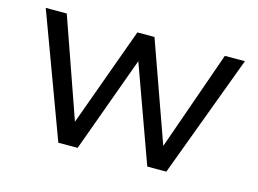

<svg xmlns="http://www.w3.org/2000/svg" viewBox="-75 -630 1018 759"><g transform="rotate(15 434.5 -251.0)"><path d="M213 0 27 -502H113L255 -97L402 -502H472L617 -95L760 -502H842L655 0H577L435 -393L292 0Z"/></g></svg>

Font: Winston
Style: Regular
Weight: 400
Designer: Original fonts by Vernon Adams / Changes by Cristiano Sobral
Foundry: Original fonts by Vernon Adams / Changes by Cristiano Sobral
Version: Version 2.503;July 17, 2020;FontCreator 13.0.0.2655 64-bit